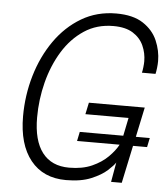

<svg xmlns="http://www.w3.org/2000/svg" viewBox="-53 -794 741 851"><g transform="rotate(5 317.0 -368.5)"><path d="M272 9.5Q170.5 9.5 114.2 -60.5Q58 -130.5 58 -256Q58 -349.5 83.8 -437Q109.5 -524.5 158.2 -594.2Q207 -664 275.8 -704.8Q344.5 -745.5 430.5 -745.5Q505.5 -745.5 550 -716.2Q594.5 -687 613.8 -642.2Q633 -597.5 633 -551.5Q633 -537.5 631 -520.5Q629 -503.5 626.5 -494H566Q568.5 -503 570.2 -518.5Q572 -534 572 -545Q572 -581.5 557.2 -614.5Q542.5 -647.5 509.8 -668.2Q477 -689 422.5 -689Q349 -689 292.8 -651.8Q236.5 -614.5 198.2 -552.2Q160 -490 140.2 -413Q120.5 -336 120.5 -256Q120.5 -153.5 161.5 -100Q202.5 -46.5 281 -46.5Q340 -46.5 382.5 -65.5Q425 -84.5 453 -112.5Q481 -140.5 495.5 -167.5H306L314.5 -208.5H508L524.5 -289H332.5L343.5 -341H592L564 -208.5H626L617.5 -167.5H555L519.5 0H472L487.5 -87.5Q479.5 -74.5 454 -51.2Q428.5 -28 383.5 -9.2Q338.5 9.5 272 9.5Z"/></g></svg>

Font: Epilogue Light
Style: Italic
Weight: 300
Italic angle: -12°
Designer: Tyler Finck
Foundry: Etcetera Type Co
Version: Version 2.111; ttfautohint (v1.8.3)